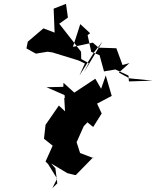

<svg xmlns="http://www.w3.org/2000/svg" viewBox="-20 -972 811 995"><path d="M651 -645 615 -635 583 -722 491 -725 461 -751 358 -729 396 -847 447 -800 434 -790 453 -703 496 -686 519 -602 578 -612 646 -580 648 -550 771 -554 651 -566 596 -596ZM440 -645 401 -666 400 -704 352 -766 287 -849 332 -881 322 -952 258 -927 263 -803 205 -825 124 -756 117 -721 166 -694 227 -704 253 -700 386 -659 420 -643 392 -581 469 -703 511 -757 415 -597ZM311 -513 316 -465 313 -464 317 -395 285 -425 216 -325 208 -253 253 -217 216 -135 229 -122 276 -46 251 3 277 -22 267 -100 245 -125 328 -75 367 -65H373L462 -156L466 -152L395 -179L377 -235L414 -318L433 -338L463 -314L507 -384L483 -435L559 -475L528 -581L504 -512L474 -564L365 -492L309 -543L308 -522L221 -520L324 -475Z"/></svg>

Font: Hussar Lance
Style: Italic
Weight: 700
Foundry: Cannot Into Space Fonts, PlusOne Fonts
Version: Version 2.27